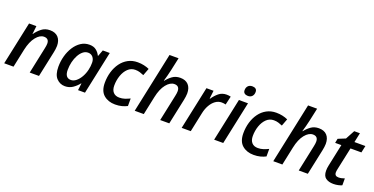

<svg xmlns="http://www.w3.org/2000/svg" viewBox="-26 -1509 4416 2268"><g transform="rotate(20 2182.5 -375.0)"><path d="M21.5 0 136.7 -542H229L217.3 -439.9H220.2Q249.5 -482.9 293 -517.6Q336.4 -552.2 398.4 -552.2Q465.8 -552.2 502 -513.2Q538.1 -474.1 538.1 -406.2Q538.1 -385.7 534.7 -363Q531.2 -340.3 526.9 -319.3L459 0H342.3L411.6 -328.6Q415.5 -347.7 418 -362.8Q420.4 -377.9 420.4 -391.1Q420.4 -455.6 357.4 -455.6Q305.7 -455.6 258.3 -396.7Q210.9 -337.9 187.5 -231L138.7 0Z M786.1 9.8Q724.1 9.8 680.4 -36.1Q636.7 -82 636.7 -180.7Q636.7 -251 655 -317.1Q673.3 -383.3 707.5 -436Q741.7 -488.8 789.1 -519.8Q836.4 -550.8 895 -550.8Q947.8 -550.8 980.5 -524.9Q1013.2 -499 1030.3 -462.4H1034.7L1064 -540.5H1151.9L1037.1 0H949.7L960.4 -87.4H956.5Q924.8 -46.9 882.8 -18.6Q840.8 9.8 786.1 9.8ZM828.1 -83.5Q861.8 -83.5 893.3 -109.1Q924.8 -134.8 949 -177.2Q973.1 -219.7 984.9 -270.5Q990.7 -294.4 992.9 -316.7Q995.1 -338.9 995.1 -360.8Q995.1 -402.8 972.4 -429.9Q949.7 -457 911.1 -457Q877 -457 848.1 -433.8Q819.3 -410.6 797.9 -371.3Q776.4 -332 764.6 -283.4Q752.9 -234.9 752.9 -183.6Q752.9 -83.5 828.1 -83.5Z M1417.5 9.8Q1330.1 9.8 1273.4 -38.8Q1216.8 -87.4 1216.8 -190.9Q1216.8 -263.2 1236.1 -328.1Q1255.4 -393.1 1292 -443.1Q1328.6 -493.2 1381.3 -522Q1434.1 -550.8 1501.5 -550.8Q1543.5 -550.8 1580.1 -542.7Q1616.7 -534.7 1647.5 -520.5L1613.3 -430.2Q1589.8 -440.4 1563.2 -448.7Q1536.6 -457 1504.9 -457Q1451.7 -457 1413.1 -420.2Q1374.5 -383.3 1353.8 -324Q1333 -264.6 1333 -197.3Q1333 -143.1 1360.1 -113.3Q1387.2 -83.5 1436.5 -83.5Q1472.7 -83.5 1504.2 -94Q1535.6 -104.5 1567.9 -120.1V-25.4Q1537.1 -9.3 1500.2 0.2Q1463.4 9.8 1417.5 9.8Z M1662.1 0 1823.2 -759.8H1937L1901.4 -595.2Q1895 -562.5 1883.8 -522.9Q1872.6 -483.4 1863.8 -452.1H1868.2Q1897 -490.2 1938.2 -520.3Q1979.5 -550.3 2037.1 -550.3Q2103.5 -550.3 2139.4 -512Q2175.3 -473.6 2175.3 -403.8Q2175.3 -385.3 2172.1 -364Q2168.9 -342.8 2164.6 -319.8L2096.7 0H1982.4L2051.8 -328.1Q2060.1 -365.7 2060.1 -389.6Q2060.1 -457 1996.1 -457Q1943.4 -457 1895.5 -397.7Q1847.7 -338.4 1825.2 -231L1776.4 0Z M2252.4 0 2367.2 -540.5H2456.5L2444.8 -438.5H2450.2Q2481.4 -485.4 2521.7 -518.1Q2562 -550.8 2618.2 -550.8Q2631.3 -550.8 2645.5 -549.1Q2659.7 -547.4 2670.9 -544.4L2646 -437Q2635.3 -439.9 2622.6 -441.9Q2609.9 -443.8 2595.7 -443.8Q2552.7 -443.8 2516.8 -417.7Q2481 -391.6 2455.6 -346.7Q2430.2 -301.8 2418.5 -246.1L2366.7 0Z M2857.9 -621.6Q2832.5 -621.6 2815.4 -634Q2798.3 -646.5 2798.3 -673.3Q2798.3 -706.5 2817.4 -726.8Q2836.4 -747.1 2871.1 -747.1Q2896.5 -747.1 2912.6 -735.1Q2928.7 -723.1 2928.7 -696.8Q2928.7 -662.6 2909.7 -642.1Q2890.6 -621.6 2857.9 -621.6ZM2660.6 0 2775.4 -540.5H2889.6L2774.9 0Z M3159.2 9.8Q3071.8 9.8 3015.1 -38.8Q2958.5 -87.4 2958.5 -190.9Q2958.5 -263.2 2977.8 -328.1Q2997.1 -393.1 3033.7 -443.1Q3070.3 -493.2 3123 -522Q3175.8 -550.8 3243.2 -550.8Q3285.2 -550.8 3321.8 -542.7Q3358.4 -534.7 3389.2 -520.5L3355 -430.2Q3331.5 -440.4 3304.9 -448.7Q3278.3 -457 3246.6 -457Q3193.4 -457 3154.8 -420.2Q3116.2 -383.3 3095.5 -324Q3074.7 -264.6 3074.7 -197.3Q3074.7 -143.1 3101.8 -113.3Q3128.9 -83.5 3178.2 -83.5Q3214.4 -83.5 3245.8 -94Q3277.3 -104.5 3309.6 -120.1V-25.4Q3278.8 -9.3 3241.9 0.2Q3205.1 9.8 3159.2 9.8Z M3403.8 0 3564.9 -759.8H3678.7L3643.1 -595.2Q3636.7 -562.5 3625.5 -522.9Q3614.3 -483.4 3605.5 -452.1H3609.9Q3638.7 -490.2 3679.9 -520.3Q3721.2 -550.3 3778.8 -550.3Q3845.2 -550.3 3881.1 -512Q3917 -473.6 3917 -403.8Q3917 -385.3 3913.8 -364Q3910.6 -342.8 3906.2 -319.8L3838.4 0H3724.1L3793.5 -328.1Q3801.8 -365.7 3801.8 -389.6Q3801.8 -457 3737.8 -457Q3685.1 -457 3637.2 -397.7Q3589.4 -338.4 3566.9 -231L3518.1 0Z M4161.1 9.8Q4102.1 9.8 4065.2 -16.6Q4028.3 -43 4028.3 -110.4Q4028.3 -139.6 4035.2 -172.4L4094.7 -453.6H4016.6L4027.3 -508.3L4119.6 -545.9L4181.2 -660.2H4252.9L4227.5 -540.5H4365.2L4346.7 -453.6H4209.5L4149.4 -171.9Q4147 -161.6 4145.3 -150.1Q4143.6 -138.7 4143.6 -129.4Q4143.6 -83 4192.9 -83Q4211.9 -83 4229.5 -86.9Q4247.1 -90.8 4268.1 -98.1V-11.7Q4250 -2.9 4221.2 3.4Q4192.4 9.8 4161.1 9.8Z"/></g></svg>

Font: Open Sans SemiBold
Style: Italic
Weight: 600
Italic angle: -12°
Designer: Monotype Design Team
Foundry: Monotype Imaging Inc.
Version: Version 3.003; ttfautohint (v1.8.4)